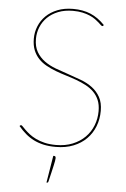

<svg xmlns="http://www.w3.org/2000/svg" viewBox="-60 -751 649 989"><g transform="rotate(5 264.5 -256.5)"><path d="M440 -636Q438.5 -633 435 -633Q431.5 -633 426.5 -637.8Q421.5 -642.5 413.5 -649.8Q405.5 -657 393.8 -665.5Q382 -674 365.5 -681.2Q349 -688.5 327.5 -693.2Q306 -698 278 -698Q235 -698 201.8 -684.8Q168.5 -671.5 146 -649.5Q123.5 -627.5 111.8 -598.5Q100 -569.5 100 -538Q100 -497.5 115.8 -470.5Q131.5 -443.5 157 -425Q182.5 -406.5 215.5 -394.2Q248.5 -382 282.5 -370.8Q316.5 -359.5 349.5 -347Q382.5 -334.5 408 -315.2Q433.5 -296 449.2 -267.8Q465 -239.5 465 -197Q465 -154 450.5 -116.8Q436 -79.5 408.5 -51.8Q381 -24 341 -8Q301 8 250 8Q214.5 8 186.5 1.8Q158.5 -4.5 135.2 -16.2Q112 -28 92.5 -44.8Q73 -61.5 55 -83L57 -85Q58.5 -86.5 59.5 -87.2Q60.5 -88 63 -88Q66 -88 71.8 -81.8Q77.5 -75.5 87.5 -65.8Q97.5 -56 111.5 -45Q125.5 -34 145.5 -24.2Q165.5 -14.5 191.2 -8.2Q217 -2 250 -2Q298.5 -2 336.2 -17.5Q374 -33 400.2 -59.2Q426.5 -85.5 440.2 -120.5Q454 -155.5 454 -195Q454 -228 443.8 -252Q433.5 -276 416 -293.2Q398.5 -310.5 375.2 -322.8Q352 -335 325.5 -344.8Q299 -354.5 271.5 -362.8Q244 -371 217.5 -381Q191 -391 167.8 -403.8Q144.5 -416.5 127 -434.8Q109.5 -453 99.2 -478.2Q89 -503.5 89 -538Q89 -571.5 101.5 -602.2Q114 -633 138 -656.5Q162 -680 197.2 -694Q232.5 -708 278 -708Q329 -708 368.2 -691.5Q407.5 -675 442 -639ZM246.5 55Q254.5 55 254.5 66Q254.5 71.5 252.8 81Q251 90.5 247.8 105.2Q244.5 120 239.8 140.2Q235 160.5 228.5 188Q227.5 191 226.5 193Q225.5 195 221.5 195H218.5L241.5 55Z"/></g></svg>

Font: Lato 2
Style: Regular
Weight: 100
Designer: Lukasz Dziedzic with Adam Twardoch and Botio Nikoltchev
Foundry: tyPoland Lukasz Dziedzic
Version: Version 2.015; 2015-08-06; http://www.latofonts.com/